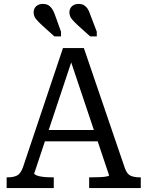

<svg xmlns="http://www.w3.org/2000/svg" viewBox="-20 -962 754 982"><path d="M441 -889 475 -800V-776H441L382 -829Q361 -848 348 -863.5Q335 -879 335 -899Q335 -918 348 -930Q361 -942 383 -942Q397 -942 407.5 -936.5Q418 -931 426.5 -919.5Q435 -908 441 -889ZM260 -889 292 -800V-776H258L199 -829Q178 -848 165 -863.5Q152 -879 152 -899Q152 -918 165 -930Q178 -942 200 -942Q214 -942 225 -936.5Q236 -931 244.5 -919.5Q253 -908 260 -889ZM202 -297H488L498 -239H189ZM333 -676 349 -657 155 -75Q155 -70 167 -65Q179 -60 199 -57.5Q219 -55 242 -55H255V0H14V-55H20Q49 -55 67.5 -64.5Q86 -74 98 -108L302 -716H409L619 -101Q630 -71 648.5 -63Q667 -55 695 -55H700V0H436V-55H450Q473 -55 493 -56Q513 -57 525.5 -59.5Q538 -62 538 -65Z"/></svg>

Font: Roboto Serif
Style: Regular
Weight: 400
Designer: Greg Gazdowicz
Foundry: Commercial Type
Version: Version 1.008